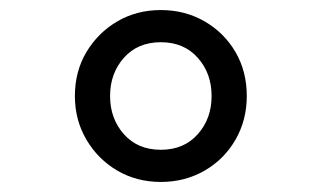

<svg xmlns="http://www.w3.org/2000/svg" viewBox="-20 -730 640 382"><path d="M300 -368Q252 -368 213.5 -390.5Q175 -413 152 -452Q129 -491 129 -539Q129 -588 152 -626.5Q175 -665 213.5 -687.5Q252 -710 300 -710Q348 -710 387 -687.5Q426 -665 448.5 -626.5Q471 -588 471 -539Q471 -491 448.5 -452Q426 -413 387 -390.5Q348 -368 300 -368ZM300 -432Q346 -432 373.5 -463Q401 -494 401 -539Q401 -584 373.5 -615Q346 -646 300 -646Q254 -646 226.5 -615Q199 -584 199 -539Q199 -494 226.5 -463Q254 -432 300 -432Z"/></svg>

Font: Lilex Nerd Font
Style: Regular
Weight: 400
Designer: Mike Abbink, Paul van der Laan, Pieter van Rosmalen, Mikhael Khrustik
Foundry: Mikhael Khrustik
Version: Version 2.400; ttfautohint (v1.8.4.7-5d5b);Nerd Fonts 3.3.0